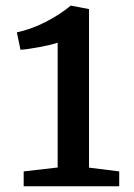

<svg xmlns="http://www.w3.org/2000/svg" viewBox="-20 -653 470 673"><path d="M63 0V-52.2L182.1 -65.9V-503.4Q161.6 -496.1 118.7 -488Q75.7 -480 51.8 -478.5L39.1 -539.6Q89.4 -550.3 139.6 -575.9Q189.9 -601.6 228 -633.3H228.5L292 -621.1V-65.4L397.9 -52.2V0Z"/></svg>

Font: HaufeMerriweather
Style: Regular
Weight: 400
Designer: Eben Sorkin ( eben@eyebytes.com )
Foundry: Eben Sorkin
Version: Version 1.56